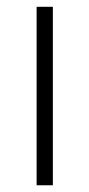

<svg xmlns="http://www.w3.org/2000/svg" viewBox="-20 -551 266 571"><path d="M137.2 0H88.9V-530.8H137.2Z"/></svg>

Font: Open Sans Hebrew Light
Style: Regular
Weight: 300
Foundry: Ascender Corporation, Yanek Iontef
Version: Version 2.001;PS 002.001;hotconv 1.0.70;makeotf.lib2.5.58329